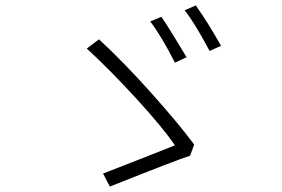

<svg xmlns="http://www.w3.org/2000/svg" viewBox="-20 -752 1040 708"><path d="M575 -690Q608 -642 668 -541L625 -521Q577 -616 534 -673ZM702 -732Q748 -667 795 -583L753 -564Q697 -669 661 -714ZM681 -178Q626 -160 385 -64L360 -112Q393 -125 497 -165.5Q601 -206 625 -216Q581 -281 483.5 -387.5Q386 -494 300 -573L345 -607Q436 -523 537.5 -409.5Q639 -296 696 -219Z"/></svg>

Font: Noto Sans Korean Light
Style: Regular
Weight: 300
Designer: Ryoko NISHIZUKA  (kana & ideographs); Paul D. Hunt (Latin, Greek & Cyrillic); Wenlong ZHANG  (bopomofo); Sandoll Communi
Foundry: Adobe Systems Incorporated
Version: Version 1.000;PS 1;hotconv 1.0.78;makeotf.lib2.5.61930